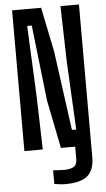

<svg xmlns="http://www.w3.org/2000/svg" viewBox="-65 -840 602 1087"><g transform="rotate(-5 236.5 -297.0)"><path d="M263.5 206.5Q249 206.5 231.2 204.5Q213.5 202.5 199 200V122.5Q211 123.5 229.5 124.5Q248 125.5 262.5 125.5Q296.5 125.5 315.8 114.2Q335 103 335 74V-57H426.5V66Q426.5 141 387.5 173.8Q348.5 206.5 263.5 206.5ZM46.5 0V-800H211.5L263.5 -546L325 -96H349.5L329.5 -487L321.5 -800H426.5V0H254L199 -274.5L150 -704.5H124L142.5 -303L151 0Z"/></g></svg>

Font: Big Shoulders Display Thin
Style: Bold
Weight: 700
Version: Version 2.002